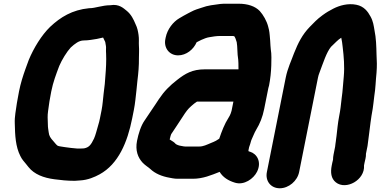

<svg xmlns="http://www.w3.org/2000/svg" viewBox="-20 -776 2042 1030"><path d="M460.1 -732C459.5 -732 458.4 -732 457.6 -731.9C367 -723 304.3 -683.9 249.2 -632.2C202.7 -587.2 160.8 -518.4 134.2 -454.2C134.1 -454 133.9 -453.5 133.8 -453.1L116.2 -405C103 -367.9 91 -330.6 82.1 -286C77.9 -264.8 74.2 -245 70.7 -223.7C65.7 -185.2 57.6 -151.4 59.3 -113.2C60.7 -49.4 63.4 10.5 89.2 61.1C98.3 80.2 110.2 92 119.6 103.7L133.2 120.7C163.8 158.8 213.1 178.2 272.8 185.8C307.4 190.2 338.2 194 381.1 194C393.1 193.2 401.5 192.6 410.3 191.9C451.1 189.7 487.6 173.9 514.3 159.3C615.4 103.9 663.7 -13.5 688.9 -140L697.9 -185C705.2 -221.3 708.2 -259.3 712 -291.2L717 -341.2C722.5 -384.9 725.8 -423.9 725.3 -465C725.3 -486.6 727.1 -507.9 725.2 -531.6C724 -548.4 726.7 -566.9 723.2 -589.3C720.4 -607.7 717.3 -626.2 706.9 -646.9C696.5 -671.5 684.5 -698.6 657.8 -719.7C643.2 -731.1 618.6 -756.2 572.5 -748C527.3 -747.7 491.2 -732 460.1 -732ZM533.1 -574.6C536.3 -568 539.3 -560.8 544.5 -551C545.6 -546.7 546.7 -538.7 548.3 -529.1C550 -520.5 547.4 -508.8 549.2 -487.4C550.9 -451.4 548.8 -407.4 545.1 -365.1L542.1 -325.5L536 -275C532.6 -246.8 530.7 -213.9 524.9 -185L515.9 -140C513.6 -128.1 510.8 -117.1 507.2 -105.6C499.7 -80 492.3 -49.6 484.4 -32.7C467.8 1.7 457.6 14.8 430.7 20C424.6 20.1 417.4 20.4 409.8 21H396C375.5 18.9 347 16.8 328.8 13.4C314.5 10.7 296.7 9.4 289.5 5.9C280.7 0 274.6 -9.9 265.5 -19.7C251.7 -34.7 243.1 -46.6 241.2 -66.2C239.4 -83.5 236.9 -86.8 236.7 -111.3C235.9 -139 234.1 -153.6 238 -180.8C241.6 -212.2 247.9 -249.9 254.9 -285C265.1 -336.3 280.3 -375.4 297.8 -422.1C311.9 -455.3 338.4 -498.5 359.4 -521.1C382 -541.6 403.6 -559 429.6 -559C455.3 -559 480.3 -564.3 500.1 -567.3C511.2 -568.9 522.6 -573.2 533.1 -574.6Z M1327.2 -21C1327.4 -22.2 1328.1 -24.3 1329.5 -27.1C1339.5 -47.8 1344.1 -63 1354.1 -79.6C1374.5 -113 1388.5 -147.9 1397.1 -191L1419.7 -304C1420.4 -307.4 1422.4 -312.7 1423.3 -317C1430.4 -352.6 1434.2 -390.3 1435.3 -424.3C1435.8 -450.7 1437.5 -485 1432.6 -511.9C1430.8 -521.9 1430.8 -541.2 1429.4 -557.9L1427 -586.2C1425.6 -598.5 1425 -607.6 1422.9 -616.2L1418.4 -634.2C1410.9 -663.7 1392.3 -696 1373.7 -716.7C1348.8 -742.7 1309 -756 1260.9 -756H1197.9C1187 -756 1174.2 -756.4 1162.1 -754.8C1127.8 -750 1096.1 -747.6 1060.6 -734.3C1043.6 -728.6 1026.2 -724.2 1004.4 -712.5L989.5 -704.8C975.8 -698.1 953.4 -684.8 941.5 -677.8C908.8 -658.6 877.7 -619.4 868.8 -575L867 -566C857.7 -519.4 888 -479 935.6 -479C979.3 -479 1018.5 -510.9 1034.8 -549.3C1036.7 -550.4 1038.1 -551.1 1039.8 -551.9L1059.8 -561.9C1071.9 -567.4 1089.8 -574.6 1102.1 -576.3C1122.4 -579.9 1141.4 -583 1161.4 -583H1226.4C1230.3 -583 1234.1 -582.5 1237.1 -581.3C1242.5 -573.3 1245.3 -565 1249.9 -549.8C1254.5 -525.4 1252.2 -489.5 1258 -455.5L1259 -437.4C1259.1 -425.2 1259.5 -414.8 1259.4 -404H1077.7C1011.3 -404 973.7 -381 931.7 -348.4C890.5 -316.6 861.1 -287.2 831.9 -243.5L815 -217.8C794.8 -189 774.2 -156 755.4 -129.2C735.8 -101.1 722.8 -59.2 715.2 -21C704.6 31.9 720.4 70 745.2 96.8C759.5 111.8 777.2 121.8 786.3 130.5C812 155 848.4 170.4 890.3 177.6L906.6 180.6C914.6 182.1 924.1 183 933.5 183H1014.5C1068.5 183 1114.1 163.5 1158.3 146C1175.6 175.1 1204.8 193.3 1240.3 204C1289.5 219.2 1340.3 183.1 1359.1 145C1384.9 92.5 1358.2 48.9 1321.2 37.9C1318.1 37 1316 36.5 1313.9 35.7C1313.4 34.6 1313 33.5 1312.6 31.9L1316.3 13.7C1319.6 3.3 1325 -9.8 1327.2 -21ZM891.6 -33C893.4 -42 896.9 -53.7 898.6 -56.8C899.3 -57.7 900.3 -59 901 -60.2C917.9 -87 939.2 -116.1 958.3 -147L972.2 -168.2C988.8 -191.8 995.5 -198.5 1021.8 -220.4C1025.7 -223.2 1032.3 -227.9 1036.8 -231H1232.1L1222.2 -181.6L1217.7 -167.6C1214.8 -159.7 1211.2 -152.3 1205.9 -144.2C1184.1 -110.3 1169.5 -71.2 1156.1 -32L1138.5 -20.9C1128.5 -15.5 1122.9 -13.7 1113.5 -9.7C1088.8 0.7 1070.6 10 1049 10H974C971.5 10 968.7 9.8 966.4 9.4L949 6.2C940.4 5.5 924.5 -1.1 921.6 -4.7C914.9 -13.1 905.6 -18 893.8 -25.5C893.2 -26 891.2 -27.3 890.2 -28.1C890.6 -29.3 891.3 -31.3 891.6 -33Z M1777.8 10.8 1769.4 53C1767.5 62.5 1766.7 70.2 1766.5 81.1C1765.5 84.7 1763.7 91.8 1762.6 97L1759.6 112C1752.3 148.7 1755.7 181.5 1781.5 202.1C1836 245.8 1938.7 189.6 1932.8 111.3L1935.6 97C1937.9 85.8 1944.3 65.6 1943.2 49L1951.6 7C1951.7 6.7 1951.8 6.1 1951.8 5.7C1958.6 -40.7 1961.7 -75.8 1967.8 -119.4L1972.9 -154.7C1975.4 -167.5 1977.9 -181.6 1979.4 -192.6L1983.4 -222.7C1984.9 -234.1 1985.4 -244.1 1987.7 -259.1C1995.4 -306.8 1995.2 -342.8 1999.9 -385.7C2002.7 -423.1 2002 -448.1 1999.9 -483.9C1998.9 -527.8 1997.7 -571.9 1988.9 -614.2C1984.5 -639.5 1981.9 -662.3 1967.3 -688.1C1953.3 -714.2 1932.7 -742.3 1891.6 -750.5C1846.6 -759.6 1801.6 -746.8 1768.2 -729.7C1745.2 -717.6 1733.6 -711.3 1709.9 -694.1C1678.5 -671.3 1664.4 -654.1 1641.5 -631.5C1601.4 -590 1579.4 -545.8 1557.3 -490.4C1543 -450.4 1523 -410.5 1512.7 -359L1411.7 147C1402.1 194.8 1432.8 234 1480.8 234C1528.8 234 1575.1 194.8 1584.7 147L1685.7 -359C1687.5 -368.2 1690 -376.5 1693.5 -385.3C1713.9 -438.9 1731.4 -495.6 1755.7 -524.8C1777.1 -544.6 1792.5 -562.9 1810.7 -573.6C1813.7 -557.8 1816.9 -542.4 1818.4 -522.9C1824.3 -473.4 1829 -419.5 1824.3 -366.5C1819.8 -325 1819.1 -290.7 1813 -250.3C1808.4 -210.9 1806.8 -189.2 1799.3 -152C1792.2 -116.1 1789.1 -78.1 1785.2 -46C1783.1 -35 1782.8 -23.9 1781.6 -18C1779.8 -9 1779.5 -1 1777.8 10.8Z"/></svg>

Font: Smoothie
Style: BdIt
Weight: 700
Foundry: Cannot Into Space Fonts
Version: Version 0.8